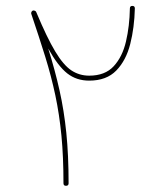

<svg xmlns="http://www.w3.org/2000/svg" viewBox="-20 -612 555 641"><path d="M200.2 8.3Q191.9 8.3 191.9 0Q191.9 -88.4 185.1 -159.2Q178.2 -230 164.8 -293.5Q151.4 -356.9 131.1 -422.4Q110.8 -487.8 84.5 -565.4Q83.5 -567.9 84.5 -570.8Q85 -572.3 85.9 -573.7Q87.4 -575.7 89.8 -576.7Q92.8 -577.6 95.7 -576.2Q96.7 -576.2 97.2 -575.7Q97.2 -575.7 97.2 -575.7Q98.6 -575.2 99.1 -574.2Q99.1 -574.2 99.6 -574.2Q100.1 -573.2 100.6 -572.3Q100.6 -572.3 101.1 -571.3L101.6 -570.3Q136.7 -486.3 164.1 -440.7Q191.4 -395 218 -377.2Q244.6 -359.4 277.8 -359.4Q330.6 -359.4 359.6 -390.9Q388.7 -422.4 400.6 -473.6Q412.6 -524.9 413.6 -584Q413.6 -592.3 421.9 -592.3Q430.2 -592.3 430.2 -584Q428.7 -520 414.8 -465.1Q400.9 -410.2 368.2 -376.5Q335.4 -342.8 277.8 -342.8Q235.4 -342.8 204.6 -366.9Q173.8 -391.1 141.1 -449.7Q163.6 -377.9 178.7 -310.5Q193.8 -243.2 201.4 -168.5Q209 -93.8 209 0Q209 8.3 200.2 8.3Z"/></svg>

Font: Mikhak-DS2-FD Thin
Style: Regular
Weight: 100
Designer: Amin Abedi
Version: Version 3.2